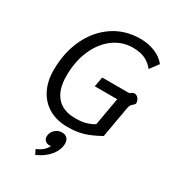

<svg xmlns="http://www.w3.org/2000/svg" viewBox="-228 -834 1103 1224"><g transform="rotate(30 323.5 -221.5)"><path d="M59 -261Q59 -388 106.5 -490Q154 -592 240.5 -651Q327 -710 440 -710Q500 -710 549 -689.5Q598 -669 627 -632L580 -569Q553 -603 517 -620Q481 -637 427 -637Q348 -637 284.5 -590Q221 -543 184.5 -459.5Q148 -376 148 -269Q148 -170 194 -116.5Q240 -63 331 -63Q375 -63 405.5 -71Q436 -79 467 -97L503 -302H338L351 -374H551Q560 -382 566.5 -385.5Q573 -389 582 -389Q598 -389 609.5 -374Q621 -359 621 -344Q621 -337 618.5 -333Q616 -329 609 -323Q600 -316 594.5 -308Q589 -300 586 -283L546 -56Q480 -19 429.5 -4.5Q379 10 316 10Q238 10 180 -23Q122 -56 90.5 -117.5Q59 -179 59 -261ZM211 233Q265 211 287 168Q283 169 275 169Q256 169 244 157.5Q232 146 232 128Q232 99 254 78Q276 57 305 57Q330 57 343.5 71Q357 85 357 110Q357 156 321.5 199Q286 242 228 267Z"/></g></svg>

Font: Niramit
Style: Italic
Weight: 400
Italic angle: -10°
Version: Version 1.000; ttfautohint (v1.6)